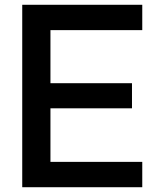

<svg xmlns="http://www.w3.org/2000/svg" viewBox="-20 -783 658 803"><path d="M575 0H73V-763H575V-657H191V-435H532V-330H191V-106H575Z"/></svg>

Font: Open Sauce Sans Medium
Style: Regular
Weight: 500
Designer: Alfredo Marco Pradil
Foundry: Creative Sauce Fz LLC
Version: Version 1.477